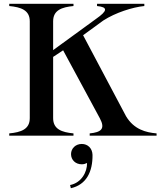

<svg xmlns="http://www.w3.org/2000/svg" viewBox="-20 -720 870 1019"><path d="M649 -103 421 -533 528 -611C593 -653 684 -682 746 -688V-700H495V-688C555 -682 550 -662 490 -620L262 -454V-607C262 -666 308 -682 370 -688V-700H29V-688C92 -682 138 -666 138 -607V-93C138 -34 92 -18 29 -12V0H370V-12C308 -18 262 -34 262 -93V-418L315 -453L510 -92C540 -36 517 -18 456 -12V0H811V-12C754 -17 691 -33 649 -103ZM352 262 356 279C439 260 472 191 471 102C470 67 446 44 414 44C381 44 357 68 357 98C357 129 381 152 414 152C425 152 434 149 442 145C443 192 413 250 352 262Z"/></svg>

Font: Sprat Medium
Style: Regular
Weight: 500
Designer: Ethan Nakache
Foundry: Collletttivo
Version: Version 2.000;Glyphs 3.2 (3217)